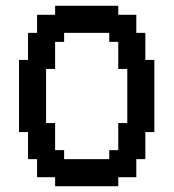

<svg xmlns="http://www.w3.org/2000/svg" viewBox="-20 -645 602 665"><path d="M358.4 -93.8V-125H389.6V-218.8H420.9V-406.2H389.6V-500H358.4V-531.2H202.1V-500H170.9V-406.2H139.6V-218.8H170.9V-125H202.1V-93.8ZM170.9 0V-31.2H108.4V-93.8H77.1V-187.5H45.9V-437.5H77.1V-531.2H108.4V-593.8H170.9V-625H389.6V-593.8H452.1V-531.2H483.4V-437.5H514.6V-187.5H483.4V-93.8H452.1V-31.2H389.6V0Z"/></svg>

Font: Terminal Grotesque
Style: Regular
Weight: 400
Designer: Raphaël Bastide
Foundry: http://raphaelbastide.com
Version: Version 1.0